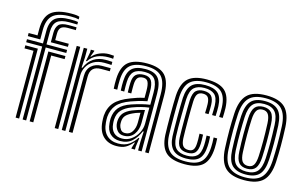

<svg xmlns="http://www.w3.org/2000/svg" viewBox="-97 -1077 2174 1354"><g transform="rotate(15 990.0 -400.0)"><path d="M20.2 -577.5V-600H85V-646.5Q85 -734.2 129.8 -772.2Q174.5 -810.2 278.2 -810.2Q301.5 -810.2 314.9 -808.4Q328.2 -806.5 336.2 -803.2V-784.2Q323.2 -787.2 311 -788.4Q298.8 -789.5 278.2 -789.5Q188.2 -789.5 149.6 -756.4Q111 -723.2 111 -646.5V-577.5ZM137 0V-532.8H20.2V-555H136.8V-646.5Q136.8 -712 169.4 -740.4Q202 -768.8 278.2 -768.8Q302.5 -768.8 313.9 -768.1Q325.2 -767.5 336.2 -765.2V-746.5Q323.8 -747 311.8 -747.2Q299.8 -747.5 278.2 -747.5Q216 -747.5 189.2 -724.4Q162.5 -701.2 162.5 -646.5V-555H313V-532.8H162.8V0ZM188.2 -577.5V-646.5Q188.2 -684.5 206.1 -705.8Q224 -727 278.2 -727Q296.2 -727 307.2 -726.8Q318.2 -726.5 336.2 -726.2V-705.5Q318 -705.8 307.1 -706Q296.2 -706.2 278.2 -706.2Q243.2 -706.2 228.8 -692.6Q214.2 -679 214.2 -646.5V-600H313V-577.5ZM85.8 0V-487.8H20.2V-510.2H111.5V0ZM188.2 0V-510.2H313V-487.8H214.8V0Z M461.5 -514 474.2 -580.2V-600H499.8L500.2 -596L483.5 -552.5H488.2Q507.2 -576 540.1 -589.5Q573 -603 607.2 -603Q623.2 -603 643 -600.8V-578.5Q628.8 -580.5 609 -580.5Q562.5 -580.5 527.4 -565.2Q492.2 -550 467.8 -514ZM422.8 0V-600H448.5V-538L443.8 -461.2H449.8Q471.2 -511.5 507.8 -534.6Q544.2 -557.8 595.2 -557.8Q608.5 -557.8 622.6 -557.1Q636.8 -556.5 643 -556V-533.5Q635.5 -534 620.1 -534.6Q604.8 -535.2 590.5 -535.2Q543.8 -535.2 512.2 -516.5Q480.8 -497.8 464.8 -468Q448.8 -438.2 448.8 -405.2V0ZM371.2 0V-600H397V0ZM474.5 0V-407.5Q474.5 -457.2 503.8 -483.8Q533 -510.2 578.8 -510.2H643V-487.5Q628.2 -487.8 610.9 -487.6Q593.5 -487.5 578.8 -487.5Q501.5 -487.5 501.5 -410.2V0Z M1031.5 0V-421.8Q1031.5 -511 997.4 -549.8Q963.2 -588.5 884 -588.5Q802.5 -588.5 766 -555.8Q729.5 -523 726.5 -447.5Q725.8 -431 725.8 -412.5Q725.8 -394 727.2 -375.8H701.5Q700.2 -395 700 -411.5Q699.8 -428 700.5 -448.5Q704 -535.2 747 -572.2Q790 -609.2 884 -609.2Q977 -609.2 1017.1 -565.8Q1057.2 -522.2 1057.2 -421.8V0ZM980 0.2V-62L984 -138.8H978Q957.2 -89.8 924.1 -60.2Q891 -30.8 838.5 -31.2Q795 -31.2 767.2 -56.8Q739.5 -82.2 735.5 -133.8Q735 -141.2 734.4 -151.6Q733.8 -162 734.5 -169.8Q738.2 -217 763.9 -248.6Q789.5 -280.2 848.8 -300.5Q922.2 -325.2 979.8 -333.2V-421.8Q979.8 -488.8 957.8 -517.8Q935.8 -546.8 884 -546.8Q829.8 -546.8 804.9 -523.4Q780 -500 778 -446.2Q777.5 -430.5 777.4 -412.6Q777.2 -394.8 778.2 -375.8H752.8Q751.5 -395.8 751.5 -413.6Q751.5 -431.5 752.2 -446.8Q754.8 -511.5 785.4 -539.6Q816 -567.8 884 -567.8Q949.2 -567.8 977.5 -533.9Q1005.8 -500 1005.8 -421.8V0.2ZM822.5 9.8Q762.2 9.8 725.9 -25.8Q689.5 -61.2 684 -129.5Q683.2 -140 682.8 -153.2Q682.2 -166.5 683 -174.5Q687.8 -234 721.9 -272.9Q756 -311.8 831.8 -340Q859.8 -350.8 878.4 -356.9Q897 -363 928.2 -369.8V-422Q928.2 -465.5 918.5 -485.4Q908.8 -505.2 884 -505.2Q855.5 -505.2 843.1 -490.4Q830.8 -475.5 829.5 -443Q829.2 -435 829 -415.9Q828.8 -396.8 829.5 -375.8H804Q803 -400 803.2 -416.8Q803.5 -433.5 803.8 -445.8Q805.5 -491 825.5 -508.5Q845.5 -526 884 -526Q922.5 -526 938.2 -501.4Q954 -476.8 954 -422V-352Q919.5 -345.2 893.5 -337.8Q867.5 -330.2 840.2 -320.2Q771.8 -295.8 742.4 -260.4Q713 -225 708.8 -172.5Q708.2 -163.8 708.6 -152.5Q709 -141.2 709.8 -131.5Q714.5 -72.2 746.1 -41.4Q777.8 -10.5 830.8 -10.5Q879.2 -10.5 909.8 -32.5Q940.2 -54.5 960.2 -86H966L957 -19.8V0H931.2L930.8 -4L944.2 -47.5H939.5Q915.8 -19 890.1 -4.6Q864.5 9.8 822.5 9.8ZM848 -51.5Q885 -51.5 914.6 -72.8Q944.2 -94 961.5 -126.9Q978.8 -159.8 978.8 -194.8V-312.2Q922.5 -305.2 857.2 -280.8Q812 -263.5 787.2 -237.2Q762.5 -211 760 -165.2Q759.5 -157.5 760.1 -149.8Q760.8 -142 761.2 -136Q764.5 -95 787 -73.2Q809.5 -51.5 848 -51.5ZM854.5 -74Q823.8 -74 807.5 -93.4Q791.2 -112.8 786.8 -138.2Q785 -152.5 785.5 -163Q788 -200.5 807.4 -222.9Q826.8 -245.2 865 -261Q884.2 -268.8 907.6 -276Q931 -283.2 953.2 -287.8V-192.5Q953.2 -143.5 927.8 -108.8Q902.2 -74 854.5 -74ZM858.2 -94.2Q892 -94.2 909.8 -122.1Q927.5 -150 927.5 -190.2V-261Q890.8 -250.5 873.5 -241.2Q840.5 -225.8 826.4 -208.5Q812.2 -191.2 811.5 -163Q811.5 -157.2 811.5 -151.8Q811.5 -146.2 812.5 -140.5Q815.5 -124.5 826.1 -109.4Q836.8 -94.2 858.2 -94.2Z M1321 9.2Q1226.8 9.2 1184.4 -28.9Q1142 -67 1137.2 -154.2Q1136.2 -178 1135.6 -216.9Q1135 -255.8 1135 -299.2Q1135 -342.8 1135.6 -381.5Q1136.2 -420.2 1137.5 -443.2Q1143 -534 1186.2 -571.6Q1229.5 -609.2 1319.2 -609.2Q1410.8 -609.2 1452.5 -572.1Q1494.2 -535 1498 -448.5Q1498.5 -432.2 1498.1 -412.1Q1497.8 -392 1497 -375.8H1471Q1472 -392.5 1472.4 -411.4Q1472.8 -430.2 1472 -447.5Q1468.8 -523 1433.4 -555.8Q1398 -588.5 1319.2 -588.5Q1241.8 -588.5 1204.9 -555Q1168 -521.5 1163.2 -441.8Q1162 -417.5 1161.5 -378.2Q1161 -339 1161 -295.8Q1161 -252.5 1161.5 -215.1Q1162 -177.8 1163 -157Q1166.8 -82.8 1202.8 -47.1Q1238.8 -11.5 1321 -11.5Q1398.5 -11.5 1433.5 -44.9Q1468.5 -78.2 1472 -155.5Q1472.8 -172 1472.6 -187.2Q1472.5 -202.5 1471 -226.2H1497Q1498.2 -204.8 1498.5 -189Q1498.8 -173.2 1498 -154.5Q1494 -66.8 1452.9 -28.8Q1411.8 9.2 1321 9.2ZM1321 -32.2Q1253.8 -32.2 1222.9 -63.9Q1192 -95.5 1188.8 -157.8Q1187.8 -179.2 1187.2 -217Q1186.8 -254.8 1186.8 -297.6Q1186.8 -340.5 1187.2 -378.9Q1187.8 -417.2 1189 -440.2Q1193.2 -509 1223.6 -538.4Q1254 -567.8 1319.2 -567.8Q1382.8 -567.8 1413.1 -540.5Q1443.5 -513.2 1446.2 -446.8Q1447 -431.2 1446.6 -412.9Q1446.2 -394.5 1445.2 -375.8H1419.5Q1420.2 -395.5 1420.6 -413.5Q1421 -431.5 1420.5 -446.2Q1418.2 -503.5 1392.9 -525.1Q1367.5 -546.8 1319.2 -546.8Q1270.5 -546.8 1244.4 -523.6Q1218.2 -500.5 1214.5 -438.5Q1214 -425 1213.1 -391.2Q1212.2 -357.5 1211.8 -315.1Q1211.2 -272.8 1211.4 -232Q1211.5 -191.2 1213 -164Q1216.5 -102 1242.6 -77.6Q1268.8 -53.2 1321 -53.2Q1368.8 -53.2 1393.2 -75.6Q1417.8 -98 1420.5 -156.8Q1421 -171 1421 -185.5Q1421 -200 1419.5 -226.2H1445.2Q1447 -198.8 1447 -185Q1447 -171.2 1446.2 -156.2Q1443.2 -89.8 1414.2 -61Q1385.2 -32.2 1321 -32.2ZM1321 -74Q1280.8 -74 1261.4 -94.2Q1242 -114.5 1240 -164.5Q1239 -187 1238.6 -223.9Q1238.2 -260.8 1238.4 -302Q1238.5 -343.2 1239 -379.5Q1239.5 -415.8 1240.5 -437Q1243.5 -489.2 1263.5 -507.6Q1283.5 -526 1319.2 -526Q1357.8 -526 1375.5 -507.2Q1393.2 -488.5 1394.8 -443.8Q1395.2 -434 1395 -417.1Q1394.8 -400.2 1393.8 -375.8H1368Q1369.8 -419.5 1369 -442.8Q1367.8 -476 1356.5 -490.6Q1345.2 -505.2 1319.2 -505.2Q1293.8 -505.2 1281 -490Q1268.2 -474.8 1266.2 -435.5Q1265.2 -414 1264.8 -377.4Q1264.2 -340.8 1264.2 -299.6Q1264.2 -258.5 1264.6 -222.1Q1265 -185.8 1266 -164.8Q1268.2 -126.8 1280.9 -110.8Q1293.5 -94.8 1321 -94.8Q1346.8 -94.8 1357.4 -109.9Q1368 -125 1368.8 -159.5Q1369.2 -173.5 1369.2 -185.5Q1369.2 -197.5 1367.8 -226.2H1393.8Q1395 -203 1395.1 -186.6Q1395.2 -170.2 1394.8 -159.5Q1392.8 -113.2 1375.8 -93.6Q1358.8 -74 1321 -74Z M1755 9.2Q1660.2 9.2 1616.6 -33.2Q1573 -75.8 1568.2 -173.8Q1564.8 -246.8 1564.8 -306.1Q1564.8 -365.5 1568 -427Q1573.2 -522.8 1615.8 -566Q1658.2 -609.2 1755 -609.2Q1850 -609.2 1893 -566.4Q1936 -523.5 1940.8 -426.8Q1944.2 -352.2 1944.1 -292.9Q1944 -233.5 1941 -173.8Q1935.8 -76 1892.6 -33.4Q1849.5 9.2 1755 9.2ZM1755 -11.5Q1837.5 -11.5 1874 -50.2Q1910.5 -89 1915.2 -175Q1918 -234.2 1918.2 -291.6Q1918.5 -349 1915 -425.8Q1911 -511.2 1874.1 -549.9Q1837.2 -588.5 1755 -588.5Q1671.8 -588.5 1635 -549.9Q1598.2 -511.2 1593.8 -425Q1591 -370.5 1590.6 -311.5Q1590.2 -252.5 1594 -174Q1598.2 -83.8 1637.6 -47.6Q1677 -11.5 1755 -11.5ZM1755 -32.2Q1689 -32.2 1656.1 -64.5Q1623.2 -96.8 1619.5 -177Q1613.5 -308 1619.2 -422.8Q1623.5 -499 1654.2 -533.4Q1685 -567.8 1755 -567.8Q1820.5 -567.8 1852.9 -535.6Q1885.2 -503.5 1889.2 -425.5Q1892.5 -352.5 1892.5 -293.5Q1892.5 -234.5 1889.5 -178Q1885.5 -99.5 1854.1 -65.9Q1822.8 -32.2 1755 -32.2ZM1755 -53.2Q1809.2 -53.2 1834.8 -82.1Q1860.2 -111 1863.8 -178.8Q1866.2 -228.8 1866.5 -289.5Q1866.8 -350.2 1863.5 -422.5Q1860.5 -490.2 1834.4 -518.5Q1808.2 -546.8 1755 -546.8Q1700 -546.8 1674.4 -518.1Q1648.8 -489.5 1645.2 -422Q1642.8 -373 1642.4 -312Q1642 -251 1645.2 -177.8Q1648.8 -109 1675.1 -81.1Q1701.5 -53.2 1755 -53.2ZM1755 -74Q1714 -74 1693.9 -97.8Q1673.8 -121.5 1671.2 -179Q1668 -245.5 1668 -303.1Q1668 -360.8 1671 -420.8Q1674 -477.2 1693.5 -501.6Q1713 -526 1755 -526Q1794.5 -526 1814.8 -502.9Q1835 -479.8 1837.8 -421.8Q1840.8 -354.5 1840.8 -294.8Q1840.8 -235 1838 -180Q1835 -122.8 1815.5 -98.4Q1796 -74 1755 -74ZM1755 -94.8Q1784 -94.8 1796.9 -115.6Q1809.8 -136.5 1812.2 -181.2Q1814.8 -233 1815 -290.2Q1815.2 -347.5 1812 -420.5Q1810 -464.2 1796.9 -484.8Q1783.8 -505.2 1755 -505.2Q1725.2 -505.2 1712.1 -484.5Q1699 -463.8 1696.8 -419.5Q1693.8 -361.8 1693.9 -306.5Q1694 -251.2 1697 -180Q1699 -133.8 1712.9 -114.2Q1726.8 -94.8 1755 -94.8Z"/></g></svg>

Font: Big Shoulders Inline Display ExtraBold
Style: Regular
Weight: 800
Designer: Patric King
Foundry: XO Type Co
Version: Version 1.000